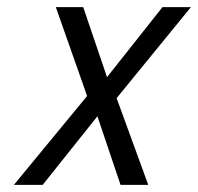

<svg xmlns="http://www.w3.org/2000/svg" viewBox="-20 -520 557 540"><path d="M137 -500H214L281 -303L437 -500H517L308 -244L397 0H319L254 -193L100 0H19L225 -250Z"/></svg>

Font: Titillium Web
Style: Italic
Weight: 400
Italic angle: -13°
Version: Version 1.002;PS 57.000;hotconv 1.0.70;makeotf.lib2.5.55311